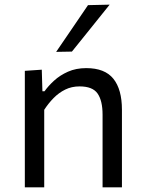

<svg xmlns="http://www.w3.org/2000/svg" viewBox="-20 -798 613 818"><path d="M85.8 0Q85.8 -55.3 85.8 -106.4Q85.8 -157.6 85.8 -218.8V-268.8Q85.8 -324 85.8 -381.4Q85.8 -438.9 85.8 -496.2L158 -501.1L160.7 -409.2H169.7Q185.6 -431.7 210.5 -454.5Q235.4 -477.3 269.5 -492.5Q303.7 -507.8 347.5 -507.8Q426.7 -507.8 463.1 -462.4Q499.5 -417 499.5 -330.4Q499.5 -298 499.5 -273Q499.5 -248.1 499.5 -218.8Q499.5 -159.8 499.5 -107.5Q499.5 -55.3 499.5 0H417Q417 -55.3 417 -107.1Q417 -159 417 -215.3V-309.3Q417 -368.9 395.8 -399.4Q374.7 -429.9 318.9 -429.9Q285.3 -429.9 258 -416.4Q230.6 -402.9 208.4 -380.3Q186.2 -357.7 168.4 -330.2V-215.3Q168.4 -156.8 168.4 -106Q168.4 -55.3 168.4 0ZM219.2 -577Q253.4 -626.9 287.5 -677Q321.6 -727 354.9 -776.1L447.2 -778.2Q419.9 -744 392.8 -710.5Q365.7 -677 339.4 -644Q313 -611.1 286.4 -578.2Z"/></svg>

Font: Commissioner Thin
Style: Regular
Weight: 100
Designer: Kostas Bartsokas
Foundry: Kostas Bartsokas
Version: Version 1.001;gftools[0.9.23]